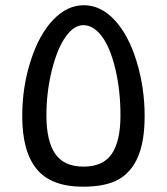

<svg xmlns="http://www.w3.org/2000/svg" viewBox="-20 -703 637 733"><path d="M298.8 -66.9Q374 -66.9 407 -116Q439.9 -165 439.9 -262.2Q439.9 -357.9 420.4 -439.7Q400.9 -521.5 368.9 -564.2Q336.9 -606.9 297.9 -606.9Q261.7 -606.9 230 -561.8Q198.2 -516.6 177.7 -433.8Q157.2 -351.1 157.2 -262.2Q157.2 -165 190.7 -116Q224.1 -66.9 298.8 -66.9ZM296.9 9.8Q175.3 9.8 120.1 -57.4Q64.9 -124.5 64.9 -259.8Q64.9 -371.1 97.2 -471.2Q129.4 -571.3 182.9 -627.2Q236.3 -683.1 299.8 -683.1Q365.2 -683.1 418.2 -625.7Q471.2 -568.4 501.7 -468Q532.2 -367.7 532.2 -259.8Q532.2 -165 507.3 -105.7Q482.4 -46.4 433.1 -18.3Q383.8 9.8 296.9 9.8Z"/></svg>

Font: DroidArabicKufi
Style: Regular
Weight: 400
Designer: Pascal Zoghbi
Foundry: Ascender Corporation
Version: Version 1.00; ttfautohint (v1.4.1)